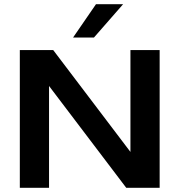

<svg xmlns="http://www.w3.org/2000/svg" viewBox="-20 -900 860 920"><path d="M75 0V-660H235L605 -172V-660H745V0H585L215 -488V0ZM330 -720 440 -880H570L430 -720Z"/></svg>

Font: Xolonium
Style: Regular
Weight: 400
Designer: Severin Meyer
Version: Version 4.2